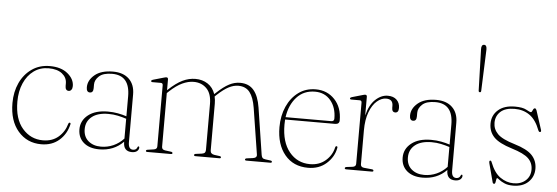

<svg xmlns="http://www.w3.org/2000/svg" viewBox="-50 -922 3145 1085"><g transform="rotate(5 1522.5 -379.5)"><path d="M361 -334Q361 -320.5 355 -312.8Q349 -305 340.5 -305Q320.5 -305 320.5 -331.5V-346Q320.5 -379 293 -400.8Q265.5 -422.5 216.5 -422.5Q168.5 -422.5 132.5 -396.2Q96.5 -370 76.5 -324.2Q56.5 -278.5 56.5 -220Q56.5 -121 103 -67.5Q149.5 -14 219 -14Q271.5 -14 306.2 -43.5Q341 -73 354 -119.5Q356 -126.5 361 -126.5Q368 -126.5 366.5 -118Q353.5 -61.5 312.8 -26.2Q272 9 211.5 9Q131 9 80.2 -49.8Q29.5 -108.5 29.5 -209.5Q29.5 -272.5 53.2 -323.8Q77 -375 120.5 -405.2Q164 -435.5 222.5 -435.5Q286 -435.5 323.5 -404.8Q361 -374 361 -334Z M419.5 -94.5Q419.5 -144 460.2 -176Q501 -208 571.5 -208Q601.5 -208 628.2 -203Q655 -198 677.5 -190.5V-304Q677.5 -422.5 577 -422.5Q526.5 -422.5 503 -401Q479.5 -379.5 479.5 -353.5V-332.5Q479.5 -306.5 460 -306.5Q440.5 -306.5 440.5 -334.5Q440.5 -374.5 477 -405Q513.5 -435.5 580.5 -435.5Q639 -435.5 671.8 -404Q704.5 -372.5 704.5 -316.5V-45.5Q704.5 -5.5 731 -5.5Q749.5 -5.5 755 -21.5Q757 -27 760.5 -27Q765.5 -27 765.5 -20.5Q765.5 -9 755.2 -0.2Q745 8.5 726 8.5Q677.5 8.5 677.5 -44.5V-46.5Q623.5 9 540.5 9Q484.5 9 452 -19Q419.5 -47 419.5 -94.5ZM449 -98Q449 -55 477 -31Q505 -7 549 -7Q585.5 -7 618.5 -21.5Q651.5 -36 677.5 -64V-176.5Q655 -184 629.5 -189.5Q604 -195 575.5 -195Q515 -195 482 -168.5Q449 -142 449 -98Z M893.5 -418.5V-357.5L897 -360.5Q939.5 -400.5 975.5 -417.8Q1011.5 -435 1048.5 -435Q1088 -435 1118 -415.5Q1148 -396 1161 -358.5L1168.5 -365.5Q1209 -403.5 1239.5 -419.2Q1270 -435 1301.5 -435Q1351.5 -435 1379.2 -402Q1407 -369 1417 -305L1458 -40Q1459.5 -30 1464 -24Q1468.5 -18 1481 -16.5L1510.5 -12.5Q1519 -11.5 1519 -5.5Q1519 0 1510.5 0H1375.5Q1366.5 0 1366.5 -5.5Q1366.5 -11.5 1376 -13L1410 -17.5Q1434.5 -21 1431 -40L1390 -300.5Q1380.5 -359.5 1357.8 -388.5Q1335 -417.5 1292.5 -417.5Q1266.5 -417.5 1238.8 -403.2Q1211 -389 1175.5 -356L1164.5 -345.5Q1169 -326.5 1169 -305V-40Q1169 -20 1192 -16.5L1221.5 -12.5Q1230 -11.5 1230 -5.5Q1230 0 1221.5 0H1086.5Q1077.5 0 1077.5 -5.5Q1077.5 -12 1087 -13L1121 -17.5Q1133.5 -19.5 1137.8 -25.2Q1142 -31 1142 -40V-300.5Q1142 -359.5 1113.2 -388.5Q1084.5 -417.5 1039.5 -417.5Q1009 -417.5 975.5 -402Q942 -386.5 904 -351L893.5 -341V-36.5Q893.5 -20 912.5 -17.5L946 -13Q955 -12 955 -5.5Q955 0 946.5 0H812.5Q804.5 0 804.5 -5.5Q804.5 -11 813 -12.5L847.5 -17.5Q866.5 -20 866.5 -36V-383Q866.5 -395.5 855 -395.5H808Q799.5 -395.5 799.5 -401.5Q799.5 -406 808 -409L869 -426.5Q879 -429.5 884 -429.5Q893.5 -429.5 893.5 -418.5Z M1880.5 -273Q1880.5 -250.5 1855.5 -250.5H1572.5Q1571.5 -236 1571.5 -221Q1571.5 -122 1617 -66.8Q1662.5 -11.5 1734 -11.5Q1786.5 -11.5 1822.2 -42.2Q1858 -73 1868 -118Q1869.5 -125.5 1875 -125.5Q1882 -125.5 1880.5 -116.5Q1871 -64.5 1829.2 -27.2Q1787.5 10 1725 10Q1641.5 10 1593 -48.5Q1544.5 -107 1544.5 -205Q1544.5 -270 1567.8 -322Q1591 -374 1632.8 -404.8Q1674.5 -435.5 1731 -435.5Q1796 -435.5 1838.2 -390.8Q1880.5 -346 1880.5 -273ZM1727.5 -422Q1664 -422 1624 -378Q1584 -334 1574 -264H1833Q1849.5 -264 1849.5 -280Q1849.5 -342.5 1816.5 -382.2Q1783.5 -422 1727.5 -422Z M2021.5 -418.5V-312.5Q2036 -373 2069 -404Q2102 -435 2139.5 -435Q2172 -435 2190 -417.2Q2208 -399.5 2208 -371.5Q2208 -344.5 2189 -344.5Q2170 -344.5 2170 -369.5V-380.5Q2170 -418 2131.5 -418Q2104.5 -418 2079.2 -396.2Q2054 -374.5 2037.8 -332Q2021.5 -289.5 2021.5 -228V-36.5Q2021.5 -19.5 2040.5 -17.5L2086 -13Q2095 -12 2095 -5.5Q2095 0 2086.5 0H1941Q1932.5 0 1932.5 -6Q1932.5 -12 1942 -13.5L1975.5 -17.5Q1994.5 -20 1994.5 -36V-383Q1994.5 -395.5 1983 -395.5H1936Q1927.5 -395.5 1927.5 -401.5Q1927.5 -406 1936 -409L1997 -426.5Q2007 -429.5 2012 -429.5Q2021.5 -429.5 2021.5 -418.5Z M2253 -94.5Q2253 -144 2293.8 -176Q2334.5 -208 2405 -208Q2435 -208 2461.8 -203Q2488.5 -198 2511 -190.5V-304Q2511 -422.5 2410.5 -422.5Q2360 -422.5 2336.5 -401Q2313 -379.5 2313 -353.5V-332.5Q2313 -306.5 2293.5 -306.5Q2274 -306.5 2274 -334.5Q2274 -374.5 2310.5 -405Q2347 -435.5 2414 -435.5Q2472.5 -435.5 2505.2 -404Q2538 -372.5 2538 -316.5V-45.5Q2538 -5.5 2564.5 -5.5Q2583 -5.5 2588.5 -21.5Q2590.5 -27 2594 -27Q2599 -27 2599 -20.5Q2599 -9 2588.8 -0.2Q2578.5 8.5 2559.5 8.5Q2511 8.5 2511 -44.5V-46.5Q2457 9 2374 9Q2318 9 2285.5 -19Q2253 -47 2253 -94.5ZM2282.5 -98Q2282.5 -55 2310.5 -31Q2338.5 -7 2382.5 -7Q2419 -7 2452 -21.5Q2485 -36 2511 -64V-176.5Q2488.5 -184 2463 -189.5Q2437.5 -195 2409 -195Q2348.5 -195 2315.5 -168.5Q2282.5 -142 2282.5 -98Z M2655.5 -500Q2648 -500 2648 -509.5L2641 -743Q2640 -769 2656.5 -769Q2672 -769 2671.5 -743L2662.5 -509.5Q2662.5 -500 2655.5 -500Z M2889.5 -4Q2932 -4 2958.2 -27.8Q2984.5 -51.5 2984.5 -90Q2984.5 -127.5 2958.5 -152.8Q2932.5 -178 2863.5 -199Q2790 -221.5 2760.5 -252.2Q2731 -283 2731 -328.5Q2731 -376 2765.2 -406.2Q2799.5 -436.5 2860.5 -436.5Q2904 -436.5 2925 -424.8Q2946 -413 2952.5 -413Q2957.5 -413 2962 -424.8Q2966.5 -436.5 2973.5 -436.5Q2979 -436.5 2983 -427L3017.5 -320.5Q3021.5 -309 3016.5 -306.5Q3008.5 -302.5 3003.5 -314.5Q2981.5 -372.5 2945.5 -398Q2909.5 -423.5 2860 -423.5Q2807 -423.5 2780 -398.8Q2753 -374 2753 -335.5Q2753 -299.5 2779 -272.8Q2805 -246 2876 -225Q2948 -203.5 2977 -172.5Q3006 -141.5 3006 -96.5Q3006 -51 2974.5 -20.8Q2943 9.5 2887.5 9.5Q2859 9.5 2839.5 1Q2820 -7.5 2809.2 -16.2Q2798.5 -25 2795.5 -25Q2792 -25 2790.8 -16.5Q2789.5 -8 2787.8 0.2Q2786 8.5 2780.5 8.5Q2774 8.5 2772 1L2745 -100.5Q2740.5 -117 2745.5 -119.5Q2752.5 -123 2756.5 -111.5Q2779 -53 2814.5 -28.5Q2850 -4 2889.5 -4Z"/></g></svg>

Font: Fraunces 144pt S050 Thin
Style: Regular
Weight: 100
Version: Version 1.000; ttfautohint (v1.8.3)